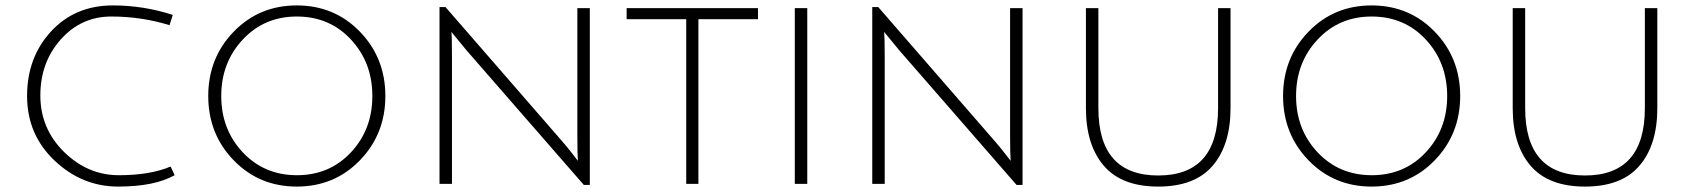

<svg xmlns="http://www.w3.org/2000/svg" viewBox="-20 -679 6254 709"><path d="M625 -32Q550 10 416.5 10Q283 10 181.5 -86Q80 -182 80 -324.5Q80 -467 168.5 -563Q257 -659 397 -659Q510 -659 618 -624L606 -586Q502 -618 391 -618Q280 -618 204.5 -533.5Q129 -449 129 -326.5Q129 -204 216.5 -118Q304 -32 419 -32Q534 -32 610 -64Z M1076 10Q937 10 843 -87Q749 -184 749 -324.5Q749 -465 843 -562Q937 -659 1076 -659Q1215 -659 1309 -562Q1403 -465 1403 -324.5Q1403 -184 1309 -87Q1215 10 1076 10ZM1076 -618Q956 -618 876.5 -533Q797 -448 797 -324.5Q797 -201 876.5 -116.5Q956 -32 1076.5 -32Q1197 -32 1276 -116.5Q1355 -201 1355 -324.5Q1355 -448 1276 -533Q1197 -618 1076 -618Z M1603 0V-653H1625L2051 -163Q2074 -137 2093.5 -111.5Q2113 -86 2114 -85Q2112 -109 2112 -179V-649H2158V4H2136L1702 -494L1647 -561Q1649 -541 1649 -467V0Z M2514 -608H2294V-649H2779V-608H2559V0H2514Z M2915 0V-649H2961V0Z M3201 0V-653H3223L3649 -163Q3672 -137 3691.5 -111.5Q3711 -86 3712 -85Q3710 -109 3710 -179V-649H3756V4H3734L3300 -494L3245 -561Q3247 -541 3247 -467V0Z M3990 -280V-649H4036V-280Q4036 -31 4257 -31Q4478 -31 4478 -280V-649H4524V-280Q4524 -144 4458 -67Q4392 10 4257 10Q4122 10 4056 -67Q3990 -144 3990 -280Z M5045 10Q4906 10 4812 -87Q4718 -184 4718 -324.5Q4718 -465 4812 -562Q4906 -659 5045 -659Q5184 -659 5278 -562Q5372 -465 5372 -324.5Q5372 -184 5278 -87Q5184 10 5045 10ZM5045 -618Q4925 -618 4845.5 -533Q4766 -448 4766 -324.5Q4766 -201 4845.5 -116.5Q4925 -32 5045.5 -32Q5166 -32 5245 -116.5Q5324 -201 5324 -324.5Q5324 -448 5245 -533Q5166 -618 5045 -618Z M5566 -280V-649H5612V-280Q5612 -31 5833 -31Q6054 -31 6054 -280V-649H6100V-280Q6100 -144 6034 -67Q5968 10 5833 10Q5698 10 5632 -67Q5566 -144 5566 -280Z"/></svg>

Font: Julius Sans One
Style: Regular
Weight: 400
Designer: Luciano Vergara
Foundry: LatinoType
Version: Version 1.001